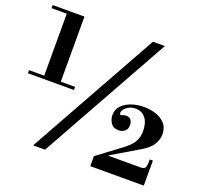

<svg xmlns="http://www.w3.org/2000/svg" viewBox="-129 -900 1093 1045"><g transform="rotate(20 417.0 -377.0)"><path d="M4 -359V-377H92V-736H4V-754H188V-377H271V-359ZM165 0 585 -753H654L234 0ZM496 0V-58L626 -155Q672 -189 686.5 -216Q701 -243 701 -276Q701 -325 679.5 -352Q658 -379 622 -379Q593 -379 571.5 -362.5Q550 -346 550 -330Q550 -318 558 -318Q562 -318 568 -321.5Q574 -325 586 -325Q606 -325 614.5 -313Q623 -301 623 -284Q623 -259 608 -247.5Q593 -236 573 -236Q542 -236 528 -257.5Q514 -279 514 -303Q514 -337 536 -359Q558 -381 591.5 -392Q625 -403 662 -403Q698 -403 730.5 -392.5Q763 -382 784.5 -358.5Q806 -335 806 -296Q806 -266 788.5 -237.5Q771 -209 729 -184L571 -90V-87H755Q774 -87 781 -96Q788 -105 788 -145H806V0Z"/></g></svg>

Font: Libre Bodoni Medium
Style: Regular
Weight: 500
Designer: Pablo Impallari, Rodrigo Fuenzalida
Foundry: Impallari Type
Version: Version 2.005;gftools[0.9.23]